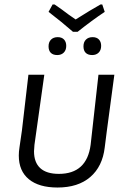

<svg xmlns="http://www.w3.org/2000/svg" viewBox="-20 -832 570 858"><path d="M457 -244 448 -173Q438 -88 383.5 -41Q329 6 237 6Q154 6 109 -31Q64 -68 64 -137Q64 -154 67 -173L78 -249L107 -498H178L134 -185Q132 -165 132 -156Q132 -106 160 -80.5Q188 -55 243 -55Q368 -55 385 -185L420 -498H491ZM448 -779Q391 -741 327 -690H306Q257 -733 197 -779L215 -812H224Q258 -789 285 -768Q296 -761 318 -745Q386 -788 429 -812H437ZM276 -627Q276 -608 265 -597Q254 -586 236 -586Q217 -586 207 -596Q197 -606 197 -625Q197 -644 208 -655Q219 -666 238 -666Q256 -666 266 -655.5Q276 -645 276 -627ZM432 -627Q432 -608 421 -597Q410 -586 392 -586Q373 -586 363 -596Q353 -606 353 -625Q353 -644 364 -655Q375 -666 394 -666Q412 -666 422 -655.5Q432 -645 432 -627Z"/></svg>

Font: Alegreya Sans SC
Style: Italic
Weight: 400
Italic angle: -7°
Designer: Juan Pablo del Peral
Foundry: Huerta Tipografica
Version: Version 2.008; ttfautohint (v1.6)